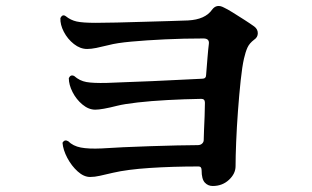

<svg xmlns="http://www.w3.org/2000/svg" viewBox="-20 -682 1040 639"><path d="M688 -63Q672 -63 661.5 -74.5Q651 -86 651 -115Q651 -128 641 -128Q554 -128 478.5 -123Q403 -118 356 -107Q330 -101 312.5 -97Q295 -93 280 -93Q259 -93 238.5 -111.5Q218 -130 204 -156.5Q190 -183 188 -207Q195 -219 207 -212Q223 -196 249 -191Q275 -186 318 -188Q347 -190 390 -192Q433 -194 480 -195.5Q527 -197 569 -198Q611 -199 638 -199Q647 -199 652.5 -204Q658 -209 658 -216Q658 -226 659 -248.5Q660 -271 661 -296Q662 -321 662 -340Q662 -353 650 -353Q592 -352 537 -349Q482 -346 438 -341Q394 -336 370 -330Q319 -317 297 -317Q275 -317 254.5 -334Q234 -351 221.5 -375.5Q209 -400 209 -422Q215 -435 227 -429Q245 -413 267.5 -409Q290 -405 334 -406Q355 -407 396.5 -408.5Q438 -410 487 -412Q536 -414 581 -416.5Q626 -419 653 -420Q666 -420 666 -433Q668 -458 670.5 -489Q673 -520 675 -535Q678 -554 657 -554Q591 -554 528.5 -551Q466 -548 417 -543.5Q368 -539 342 -532Q318 -526 300.5 -522.5Q283 -519 270 -519Q247 -519 226 -535.5Q205 -552 192.5 -576Q180 -600 181 -622Q188 -636 199 -628Q215 -615 235 -610.5Q255 -606 299 -606Q325 -606 368.5 -607Q412 -608 459.5 -609.5Q507 -611 547 -612Q587 -613 606 -614Q663 -617 686 -650Q701 -670 725 -657Q736 -652 754.5 -640.5Q773 -629 792.5 -616.5Q812 -604 826 -594Q838 -585 838 -571.5Q838 -558 826 -550Q810 -538 803.5 -523.5Q797 -509 792 -487Q786 -461 781 -414Q776 -367 772 -313Q768 -259 766 -209.5Q764 -160 764 -129Q764 -104 742 -83.5Q720 -63 688 -63Z"/></svg>

Font: Zen Old Mincho Black
Style: Regular
Weight: 900
Designer: Yoshimichi Ohira
Foundry: Positype
Version: Version 1.001